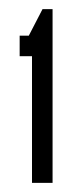

<svg xmlns="http://www.w3.org/2000/svg" viewBox="-20 -780 170 420"><path d="M50 -380V-657H23V-702H43L73 -760H95V-380Z"/></svg>

Font: Commune Nuit Debout
Style: Regular
Weight: 400
Designer: Sébastien Marchal
Foundry: Sébastien Marchal
Version: Version 1.003;PS 1.3;hotconv 1.0.88;makeotf.lib2.5.647800